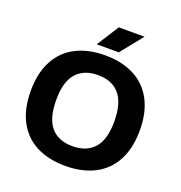

<svg xmlns="http://www.w3.org/2000/svg" viewBox="-164 -1090 1169 1239"><g transform="rotate(20 420.5 -470.0)"><path d="M46 -370Q46 -493 91.5 -578.2Q137 -663.5 221 -706.5Q305 -749.5 420.5 -749.5Q536 -749.5 620 -706.2Q704 -663 749.5 -577.8Q795 -492.5 795 -370Q795 -247.5 749.5 -162.2Q704 -77 619.8 -33.8Q535.5 9.5 420.5 9.5Q305 9.5 221 -33.5Q137 -76.5 91.5 -161.8Q46 -247 46 -370ZM620.5 -366.5Q620.5 -493.5 568.8 -553.8Q517 -614 420.5 -614Q324.5 -614 272.5 -555.2Q220.5 -496.5 220.5 -373.5Q220.5 -245 271.8 -185.5Q323 -126 420.5 -126Q517.5 -126 569 -185Q620.5 -244 620.5 -366.5ZM343.5 -797.5 440 -949H616.5L495 -797.5Z"/></g></svg>

Font: Encode Sans Semi Expanded
Style: Bold
Weight: 700
Width: 6
Designer: Multiple Designers
Foundry: Impallari Type
Version: Version 2.000